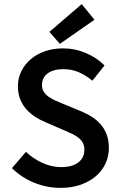

<svg xmlns="http://www.w3.org/2000/svg" viewBox="-20 -901 585 933"><path d="M274 12Q208 12 146.5 -13Q85 -38 38 -84L106 -163Q141 -130 186 -109.5Q231 -89 276 -89Q332 -89 361 -112Q390 -135 390 -173Q390 -193 382.5 -207Q375 -221 361.5 -231.5Q348 -242 329.5 -251Q311 -260 289 -269L199 -308Q175 -318 151.5 -333Q128 -348 109 -369Q90 -390 78.5 -418Q67 -446 67 -482Q67 -521 83.5 -554.5Q100 -588 129 -613Q158 -638 198.5 -652Q239 -666 287 -666Q344 -666 397 -643.5Q450 -621 488 -583L429 -509Q397 -535 363 -550Q329 -565 287 -565Q240 -565 212 -544.5Q184 -524 184 -488Q184 -469 192.5 -455.5Q201 -442 215.5 -431.5Q230 -421 249 -412.5Q268 -404 288 -396L377 -359Q406 -347 430 -331Q454 -315 471.5 -294Q489 -273 499 -245.5Q509 -218 509 -182Q509 -142 493 -107Q477 -72 446.5 -45.5Q416 -19 372.5 -3.5Q329 12 274 12ZM271 -688 220 -746 377 -881 439 -805Z"/></svg>

Font: CV Source Sans Light
Style: Bold
Weight: 600
Designer: Paul D. Hunt
Foundry: Adobe Systems Incorporated
Version: Version 3.001